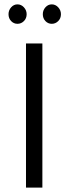

<svg xmlns="http://www.w3.org/2000/svg" viewBox="-20 -859 313 879"><path d="M19 -794Q19 -812 31 -825.5Q43 -839 60 -839Q77 -839 89.5 -825.5Q102 -812 102 -794Q102 -775 89.5 -762.5Q77 -750 60 -750Q43 -750 31 -762.5Q19 -775 19 -794ZM176 -794Q176 -812 188 -825.5Q200 -839 217 -839Q234 -839 246.5 -825.5Q259 -812 259 -794Q259 -775 246.5 -762.5Q234 -750 217 -750Q200 -750 188 -762.5Q176 -775 176 -794ZM174 0H99V-660H174Z"/></svg>

Font: Quattrocento Sans
Style: Regular
Weight: 400
Designer: Pablo Impallari
Foundry: Pablo Impallari, Igino Marini, Brenda Gallo
Version: Version 2.000